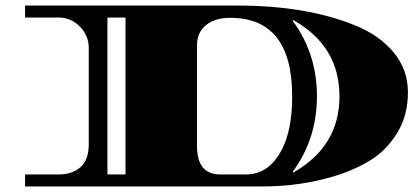

<svg xmlns="http://www.w3.org/2000/svg" viewBox="-20 -670 1509 690"><path d="M70 -650H833Q1079 -650 1253 -580Q1342 -545 1394 -482.5Q1446 -420 1446 -338.5Q1446 -257 1409 -195Q1372 -133 1316.5 -97.5Q1261 -62 1188 -39Q1063 0 925 0H70V-43H190Q239 -43 269 -69Q299 -95 299 -152V-498Q299 -542 267 -574.5Q235 -607 190 -607H70ZM431 -43V-607H366V-43ZM772 -43H863Q922 -43 961 -86Q1030 -161 1030 -324Q1030 -606 807 -606Q752 -606 720 -579.5Q688 -553 688 -508V-145Q688 -43 772 -43ZM1034 -598 1032 -595Q1119 -477 1119 -324Q1119 -171 1032 -53L1034 -50Q1200 -144 1200 -324Q1200 -504 1034 -598Z"/></svg>

Font: Diplomata SC
Style: Regular
Weight: 400
Width: 7
Designer: Eduardo Rodriguez Tunni
Foundry: Eduardo Rodriguez Tunni
Version: Version 1.001